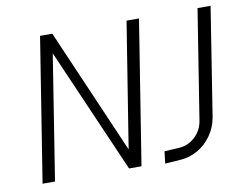

<svg xmlns="http://www.w3.org/2000/svg" viewBox="-77 -813 1189 927"><g transform="rotate(-10 517.5 -349.0)"><path d="M61 0 173 -705H233L499 -91L597 -705H658L546 0H485L218 -613H219L122 0ZM661 7 668 -52 740 -56Q770 -58 795 -72.5Q820 -87 837.5 -111.5Q855 -136 860 -169L945 -705H1009L925 -172Q916 -123 888.5 -84.5Q861 -46 821.5 -23.5Q782 -1 737 2Z"/></g></svg>

Font: Nunito Sans 7pt Condensed Light
Style: Italic
Weight: 300
Width: 3
Italic angle: -9°
Designer: Vernon Adams
Foundry: Vernon Adams
Version: Version 3.101;gftools[0.9.27]